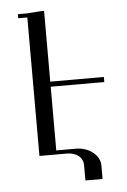

<svg xmlns="http://www.w3.org/2000/svg" viewBox="-50 -607 487 739"><g transform="rotate(-5 193.5 -238.0)"><path d="M355.5 -277.3H148.4V-31.2H222.7Q261.7 -31.2 289.1 -9.8Q316.4 11.7 316.4 43V93.8H250V35.2Q250 11.7 232.4 -2Q214.8 -15.6 187.5 -15.6H82V-550.8H46.9V-566.4H82L136.7 -570.3H148.4V-296.9H355.5Z"/></g></svg>

Font: 和音 by 宁静之雨，公众号njzyshare
Style: Regular
Weight: 400
Designer: Steve Matteson
Foundry: Ascender Corporation
Version: Version 6.00;June 8, 2018;FontCreator 11.0.0.2388 32-bit